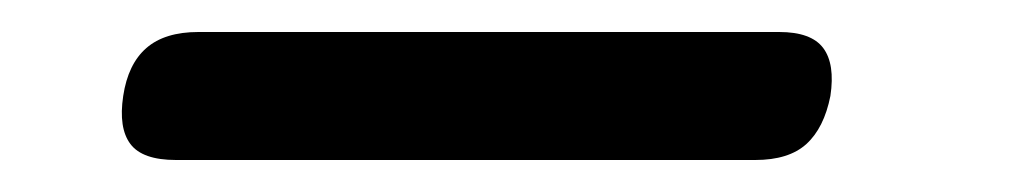

<svg xmlns="http://www.w3.org/2000/svg" viewBox="-20 -390 640 120"><path d="M90 -290Q69 -290 61.5 -300Q54 -310 57 -330Q60 -350 71.5 -360Q83 -370 104 -370H467Q487 -370 494.5 -360Q502 -350 499 -330Q495 -310 484 -300Q473 -290 452 -290Z"/></svg>

Font: Maple Mono NL Light
Style: Italic
Weight: 300
Italic angle: -10°
Monospace: yes
Designer: subframe7536
Version: Version 7.000